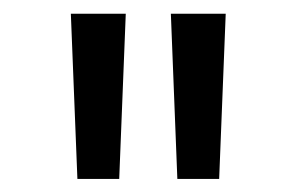

<svg xmlns="http://www.w3.org/2000/svg" viewBox="-20 -748 443 287"><path d="M95.7 -480.5 85.9 -727.5H168L158.2 -480.5ZM245.1 -480.5 235.4 -727.5H317.4L307.6 -480.5Z"/></svg>

Font: Inter Khmer Looped
Style: Regular
Weight: 400
Designer: Rasmus Andersson, Sovichet Tep
Foundry: Anagata Design
Version: Version 1.000